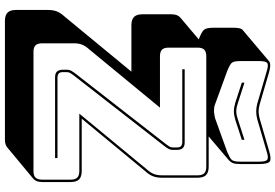

<svg xmlns="http://www.w3.org/2000/svg" viewBox="-194 -834 1147 800"><g transform="rotate(90 380.0 -434.5)"><path d="M564 119H68Q44 119 33 108Q22 97 22 73V-61Q22 -83 28.5 -98.5Q35 -114 49 -129L279 -408H86Q62 -408 51 -419Q40 -430 40 -454V-575Q40 -588 43.5 -597Q47 -606 54 -612L145 -689H144Q114 -700 105 -710Q96 -720 96 -751V-832Q96 -849 98.5 -859Q101 -869 107 -873L236 -982Q241 -986 251.5 -986.5Q262 -987 280 -982L417 -942Q433 -938 445 -938Q457 -938 473 -942L610 -982Q643 -992 653.5 -984.5Q664 -977 664 -941V-860Q664 -841 660 -831Q656 -821 648 -814L549 -730H675Q699 -730 710 -719Q721 -708 721 -684V-535Q721 -513 714.5 -497Q708 -481 694 -466L475 -201H693Q717 -201 728 -190Q739 -179 739 -155V-36Q739 -23 735.5 -14Q732 -5 725 1L595 109Q591 113 582.5 116Q574 119 564 119ZM476 -932Q459 -928 445 -928Q431 -928 414 -932L277 -972Q251 -980 243 -974Q235 -968 235 -941V-860Q235 -833 243.5 -825Q252 -817 277 -807L414 -757Q421 -754 429 -753Q437 -752 446 -752Q455 -753 465.5 -755Q476 -757 485 -761L613 -807Q637 -817 645.5 -825Q654 -833 654 -860V-941Q654 -968 646 -974Q638 -980 613 -972ZM325 -879 412 -851Q419 -849 426.5 -847Q434 -845 444 -845Q454 -845 461.5 -847Q469 -849 476 -851L563 -879V-868L480 -841Q471 -839 463 -837Q455 -835 444 -835Q433 -835 425 -837Q417 -839 408 -841L325 -868ZM693 0Q712 0 720.5 -8.5Q729 -17 729 -36V-155Q729 -174 720.5 -182.5Q712 -191 693 -191H454L686 -472Q699 -486 705 -500.5Q711 -515 711 -535V-684Q711 -703 702.5 -711.5Q694 -720 675 -720H215Q196 -720 187.5 -711.5Q179 -703 179 -684V-563Q179 -544 187.5 -535.5Q196 -527 215 -527H429L186 -232Q173 -218 167 -203.5Q161 -189 161 -170V-36Q161 -17 169.5 -8.5Q178 0 197 0ZM588 -544 295 -168Q288 -159 284.5 -153Q281 -147 281 -137V-123Q281 -109 287.5 -104.5Q294 -100 302 -100H639V-90H302Q286 -90 278.5 -98Q271 -106 271 -123V-139Q271 -150 276 -158.5Q281 -167 288 -176L581 -552Q588 -561 591.5 -567Q595 -573 595 -583V-597Q595 -611 588.5 -615.5Q582 -620 574 -620H269V-630H574Q590 -630 597.5 -622Q605 -614 605 -597V-581Q605 -570 600 -561.5Q595 -553 588 -544Z"/></g></svg>

Font: Bungee Shade
Style: Regular
Weight: 400
Designer: David Jonathan Ross
Foundry: David Jonathan Ross
Version: Version 1.000;PS 1.0;hotconv 1.0.72;makeotf.lib2.5.5900